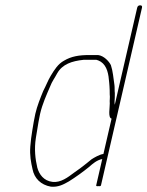

<svg xmlns="http://www.w3.org/2000/svg" viewBox="-20 -700 554 722"><path d="M411.6 -306C410.3 -313.7 410.7 -323 411.6 -332L411.8 -350C410.4 -359.6 411.8 -370.8 410.3 -380.5C406.4 -406.1 404.6 -432.7 397 -455C390.2 -469.2 370.6 -490.5 348.8 -493H314.8C277.8 -493 248.1 -488.2 221 -472C198.2 -459.7 184.5 -437.6 170.8 -415C160.3 -397.6 153.1 -377.7 142.6 -358C132.2 -332.6 119.6 -301.6 112.8 -272C110.5 -262 108.5 -251.8 106.8 -241.5L101.6 -210.5C97.8 -187.6 95.7 -170.4 94 -149.5C91.3 -115.4 96.5 -89.4 102.5 -63C109.1 -29.9 133.2 -4.6 171.5 2C198.8 4.5 219 -6.4 239.2 -18C264.5 -33.8 291.6 -53.3 314.6 -72C329 -84.8 344.4 -98.1 364.5 -102L341.7 -3C341.1 -0.3 343.8 0.7 350 0C355.8 0.7 359.1 -0.3 359.7 -3L513.9 -671C515.3 -677 513 -680 507 -680C501 -680 497.3 -677 495.9 -671ZM368.9 -121C354.9 -119.5 334.4 -107.5 324.3 -101L304.6 -85C289.1 -72.4 274.4 -61.6 257.5 -50C236 -33.8 208.7 -12.5 177.7 -16C144.7 -19.8 127.2 -44 120.2 -70C112.8 -102 108.1 -138.9 115 -182L124.9 -242C126.5 -252 128.5 -262 130.8 -272C139.5 -309.6 155 -343.5 168.6 -375C174.8 -392.4 187 -408.7 194.9 -424C214.6 -459 250.7 -470.4 293.7 -475H342.7C346.5 -474.3 352 -472 359 -468C383.2 -451.7 388.2 -421.3 390.7 -388.5L391.7 -375.5C392.4 -365.7 392.7 -356 392.6 -345C394.3 -333.8 391.6 -322.7 392.8 -311C393.5 -297.9 384.9 -256.6 399.6 -254Z"/></svg>

Font: HoneyBee
Style: BLnIt
Weight: 100
Foundry: Cannot Into Space Fonts
Version: Version 0.89